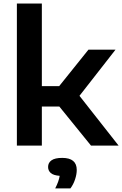

<svg xmlns="http://www.w3.org/2000/svg" viewBox="-20 -828 694 1092"><path d="M76 0V-808H218V-338H316.5L483 -545.5H637L432 -283L654.5 0H497.5L317.5 -222H218V0ZM294 243.5Q315 202.5 319.5 172Q284 169.5 268.8 156Q253.5 142.5 253.5 121.5Q253.5 97.5 273 83.8Q292.5 70 334 70Q416.5 70 416.5 138.5Q416.5 163 407 192Q397.5 221 380.5 243.5Z"/></svg>

Font: Encode Sans Expanded Expanded SemiBold
Style: Regular
Weight: 600
Width: 7
Designer: Multiple Designers
Foundry: Impallari Type
Version: Version 3.000; ttfautohint (v1.8.3) -l 8 -r 50 -G 200 -x 14 